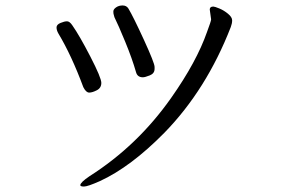

<svg xmlns="http://www.w3.org/2000/svg" viewBox="-20 -671 1040 703"><path d="M285 -352Q242 -468 194 -548Q187 -560 187 -570.5Q187 -581 201.5 -587Q216 -593 225.5 -593Q235 -593 245 -578Q271 -541 311 -463.5Q351 -386 351 -367.5Q351 -349 334.5 -340.5Q318 -332 306.5 -332Q295 -332 285 -352ZM748 -636Q748 -647 761 -647Q766 -647 783 -640Q800 -633 815 -620.5Q830 -608 830 -596.5Q830 -585 825 -572Q736 -343 582 -185Q459 -60 346 -8Q301 12 287.5 12Q274 12 274 7Q274 -3 308 -26Q484 -138 607 -313Q700 -445 738 -554Q753 -594 753 -600ZM399 -608Q398 -613 396.5 -617Q395 -621 395 -629Q395 -637 405 -644Q415 -651 429 -651Q443 -651 450 -640Q468 -610 507 -525Q546 -440 546 -426V-419Q546 -402 528.5 -395Q511 -388 503 -388Q483 -388 478 -407Q464 -456 438.5 -518Q413 -580 399 -608Z"/></svg>

Font: LXGW Bright GB
Style: Regular
Weight: 400
Designer: Christian Thalmann (Catharsis Fonts)
Foundry: LXGW / Christian Thalmann (Catharsis Fonts) / Fontworks Inc.
Version: Version 5.510